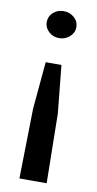

<svg xmlns="http://www.w3.org/2000/svg" viewBox="-77 -532 357 708"><g transform="rotate(10 101.5 -178.0)"><path d="M70 -299H129L147 -120L151 140H49L54 -122ZM103 -496Q126 -496 142.5 -481.5Q159 -467 159 -445Q159 -425 142.5 -410Q126 -395 103 -395Q80 -395 64 -410Q48 -425 48 -445Q48 -467 64 -481.5Q80 -496 103 -496Z"/></g></svg>

Font: Alumni Sans SemiBold
Style: Regular
Weight: 600
Designer: Robert E. Leuschke
Foundry: Robert E. Leuschke
Version: Version 1.018